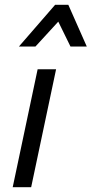

<svg xmlns="http://www.w3.org/2000/svg" viewBox="-20 -781 382 801"><path d="M33 0 137 -492H214L110 0ZM59 -587 210 -761H265L342 -587H274L197 -744H272L128 -587Z"/></svg>

Font: Wix Madefor Text
Style: Italic
Weight: 400
Italic angle: -12°
Designer: Dalton Maag Ltd
Foundry: Dalton Maag Ltd
Version: Version 3.100